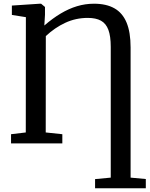

<svg xmlns="http://www.w3.org/2000/svg" viewBox="-20 -773 806 1035"><path d="M492.5 242V192.5L577 184.5V-520.5Q577 -578 564.2 -612.2Q551.5 -646.5 524.2 -661.5Q497 -676.5 453 -676.5Q388.5 -676.5 332 -650.2Q275.5 -624 227 -578.5L226.5 -59L316 -49.5V0H39.5V-49.5L119 -59L119.5 -680.5L44 -692.5V-743L195 -753H201.5L222.5 -735.5V-693.5L219 -635.5Q263.5 -674 307 -700Q350.5 -726 395 -739.5Q439.5 -753 487 -753Q553 -753 596.8 -728.2Q640.5 -703.5 662.2 -651.5Q684 -599.5 684 -517.5V184.5L766 192V242Z"/></svg>

Font: Merriweather Light 18pt
Style: Regular
Weight: 400
Version: Version 2.100